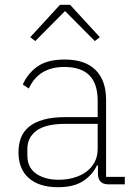

<svg xmlns="http://www.w3.org/2000/svg" viewBox="-20 -768 562 800"><path d="M431 0Q390 0 388 -42V-79H384Q366 -40 327 -14Q288 12 222 12Q143 12 100 -26Q57 -64 57 -133Q57 -166 67 -193Q77 -220 100.5 -239.5Q124 -259 161.5 -269.5Q199 -280 254 -280H387V-348Q387 -420 352 -454.5Q317 -489 248 -489Q141 -489 100 -399L75 -416Q96 -463 137 -491.5Q178 -520 249 -520Q334 -520 378 -476.5Q422 -433 422 -352V-31H500V0ZM225 -19Q258 -19 287.5 -27.5Q317 -36 339 -52Q361 -68 374 -92Q387 -116 387 -148V-252H254Q170 -252 132 -223.5Q94 -195 94 -148V-120Q94 -70 130.5 -44.5Q167 -19 225 -19ZM272 -748 396 -613 375 -597 251 -722 127 -597 106 -613 230 -748Z"/></svg>

Font: IBM Plex Sans Thai ExtLt
Style: Regular
Weight: 200
Designer: Mike Abbink, Paul van der Laan, Pieter van Rosmalen, Ben Mitchell, Mark Frömberg
Foundry: Bold Monday
Version: Version 1.2